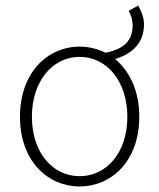

<svg xmlns="http://www.w3.org/2000/svg" viewBox="-20 -660 574 692"><path d="M267 12C382 12 482 -80 482 -239C482 -333 447 -404 395 -447C445 -463 499 -496 499 -572C499 -595 490 -619 478 -640L444 -621C453 -605 458 -586 458 -569C458 -513 425 -482 360 -470C331 -484 300 -492 267 -492C152 -492 52 -399 52 -239C52 -80 152 12 267 12ZM267 -25C169 -25 95 -111 95 -239C95 -367 169 -455 267 -455C365 -455 439 -367 439 -239C439 -111 365 -25 267 -25Z"/></svg>

Font: Source Sans Pro Light
Style: Regular
Weight: 300
Designer: Paul D. Hunt
Foundry: Adobe Systems Incorporated
Version: Version 3.006;hotconv 1.0.111;makeotfexe 2.5.65597